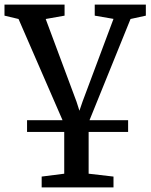

<svg xmlns="http://www.w3.org/2000/svg" viewBox="-22 -573 654 834"><path d="M95.5 0V-51H534.5V0ZM159 241V194L257 181.5V-34L58.5 -490.5L-2.5 -505V-553H258.5V-505L176.5 -490.5L310.5 -131L323 -92L336.5 -131.5L471 -491L389.5 -505V-553H611.5V-505L545 -490.5L363 -41.5V181.5L471 194V241Z"/></svg>

Font: Merriweather 24pt
Style: Regular
Weight: 400
Designer: Eben Sorkin
Foundry: Eben Sorkin
Version: Version 2.100